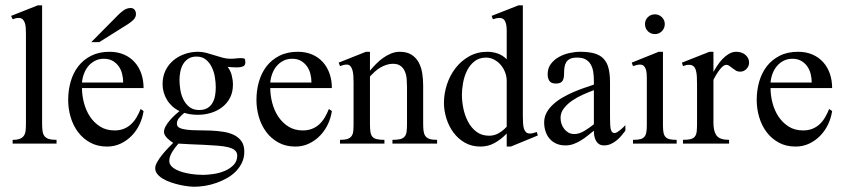

<svg xmlns="http://www.w3.org/2000/svg" viewBox="-20 -543 3188 726"><path d="M27.8 0V-14.2Q45.4 -14.2 55.4 -18.3Q65.4 -22.5 70.6 -30.3Q75.7 -38.1 76.9 -49.6Q78.1 -61 78.1 -76.2V-414.6Q78.1 -426.8 77.4 -437.7Q76.7 -448.7 73.7 -457Q70.8 -465.3 65.4 -470.2Q60.1 -475.1 50.8 -475.1Q44.9 -475.1 39.6 -473.9Q34.2 -472.7 27.8 -470.2L22 -482.9L123 -522.9H139.2V-76.2Q139.2 -59.1 140.9 -47.4Q142.6 -35.6 148.2 -28.3Q153.8 -21 164.6 -17.6Q175.3 -14.2 193.8 -14.2V0Z M522.9 -123Q519 -96.7 507.6 -72.5Q496.1 -48.3 478 -29.8Q460 -11.2 436.3 0Q412.6 11.2 384.8 11.2Q348.6 11.2 321 -3.9Q293.5 -19 274.9 -43.9Q256.3 -68.8 247.1 -100.3Q237.8 -131.8 237.8 -165Q237.8 -201.7 247.3 -234.6Q256.8 -267.6 276.1 -292.5Q295.4 -317.4 325 -332.3Q354.5 -347.2 394 -347.2Q424.3 -347.2 448.2 -336.9Q472.2 -326.7 488.8 -308.3Q505.4 -290 514.2 -264.9Q522.9 -239.7 522.9 -210H290Q290 -182.6 297.4 -154.3Q304.7 -126 319.8 -102.8Q335 -79.6 358.2 -64.7Q381.3 -49.8 413.1 -49.8Q432.6 -49.8 448 -55.9Q463.4 -62 475.3 -73Q487.3 -84 496.1 -98.9Q504.9 -113.8 511.7 -130.9ZM445.8 -231Q445.8 -247.6 441.7 -263.9Q437.5 -280.3 428.5 -292.7Q419.4 -305.2 405.8 -313Q392.1 -320.8 373 -320.8Q354 -320.8 339.4 -313.2Q324.7 -305.7 314.2 -293.2Q303.7 -280.8 297.6 -264.4Q291.5 -248 290 -231ZM494.1 -490.7Q494.1 -478 485.4 -469Q476.6 -460 464.4 -452.1L355.5 -383.8H325.2L429.2 -488.8Q438.5 -498 449.7 -505.4Q460.9 -512.7 474.6 -512.7Q483.9 -512.7 489 -505.9Q494.1 -499 494.1 -490.7Z M907.7 -307.1Q907.7 -295.4 898.4 -291.7Q889.2 -288.1 877 -288.1Q867.2 -288.1 857.4 -288.8Q847.7 -289.6 840.8 -290Q851.6 -275.9 856.2 -258.1Q860.8 -240.2 860.8 -223.1Q860.8 -194.8 849.9 -173.6Q838.9 -152.3 820.3 -137.9Q801.8 -123.5 777.8 -116.2Q753.9 -108.9 728 -108.9Q715.3 -108.9 702.4 -110.6Q689.5 -112.3 676.8 -116.2Q667 -108.4 658 -98.1Q648.9 -87.9 648.9 -75.2Q648.9 -64 659.9 -59.1Q670.9 -54.2 688.7 -52.2Q706.5 -50.3 729.5 -50.3Q752.4 -50.3 776.4 -49.3Q800.3 -48.3 823.2 -44.9Q846.2 -41.5 864 -33Q881.8 -24.4 892.8 -9.3Q903.8 5.9 903.8 30.8Q903.8 53.2 895 71.8Q886.2 90.3 871.6 105.2Q856.9 120.1 837.6 130.9Q818.4 141.6 797.4 148.9Q776.4 156.2 754.9 159.7Q733.4 163.1 714.8 163.1Q705.6 163.1 690.7 161.4Q675.8 159.7 659.4 156Q643.1 152.3 626.5 146.7Q609.9 141.1 596.7 133.3Q583.5 125.5 575.2 115.5Q566.9 105.5 566.9 92.8Q566.9 82.5 575 68.6Q583 54.7 594 41.3Q605 27.8 616.5 15.9Q627.9 3.9 634.8 -2.9Q629.9 -5.9 624 -10.3Q618.2 -14.6 612.8 -20Q607.4 -25.4 603.8 -31.5Q600.1 -37.6 600.1 -43.9Q600.1 -54.2 606.4 -65.7Q612.8 -77.1 622.1 -87.9Q631.3 -98.6 641.4 -107.9Q651.4 -117.2 658.7 -123Q644 -129.9 632.1 -140.6Q620.1 -151.4 611.8 -164.8Q603.5 -178.2 599.1 -193.6Q594.7 -209 594.7 -225.1Q594.7 -253.4 605.7 -276.1Q616.7 -298.8 635.3 -314.5Q653.8 -330.1 678 -338.6Q702.1 -347.2 729 -347.2Q745.1 -347.2 760.5 -343Q775.9 -338.9 791 -334Q806.2 -329.1 821.3 -325Q836.4 -320.8 852.1 -320.8Q861.8 -320.8 871.6 -322Q881.3 -323.2 891.1 -323.2Q900.9 -323.2 904.3 -321.3Q907.7 -319.3 907.7 -307.1ZM795.9 -212.9Q795.9 -230 792.7 -250.2Q789.6 -270.5 781.2 -288.1Q772.9 -305.7 758.8 -317.4Q744.6 -329.1 723.1 -329.1Q704.6 -329.1 692.1 -321Q679.7 -313 672.4 -300.5Q665 -288.1 661.9 -272.2Q658.7 -256.3 658.7 -241.2Q658.7 -223.6 661.9 -203.6Q665 -183.6 673.6 -166.5Q682.1 -149.4 696.5 -138.2Q710.9 -127 732.9 -127Q752 -127 764.2 -134.3Q776.4 -141.6 783.4 -153.8Q790.5 -166 793.2 -181.4Q795.9 -196.8 795.9 -212.9ZM877 44.9Q877 37.6 873.8 32.2Q870.6 26.9 865.5 23.2Q860.4 19.5 853.8 17.1Q847.2 14.6 840.8 13.2Q826.7 9.8 802.2 7.8Q777.8 5.9 750.7 4.6Q723.6 3.4 697.8 2.4Q671.9 1.5 654.8 0Q649.4 5.9 643.6 13.4Q637.7 21 632.3 29.5Q627 38.1 623.5 47.1Q620.1 56.2 620.1 64.9Q620.1 76.2 627.4 84.5Q634.8 92.8 646.2 98.6Q657.7 104.5 672.1 108.4Q686.5 112.3 700.7 114.5Q714.8 116.7 727.3 117.4Q739.7 118.2 748 118.2Q764.6 118.2 786.9 115Q809.1 111.8 829.1 103.5Q849.1 95.2 863 81.1Q877 66.9 877 44.9Z M1234.9 -123Q1231 -96.7 1219.5 -72.5Q1208 -48.3 1189.9 -29.8Q1171.9 -11.2 1148.2 0Q1124.5 11.2 1096.7 11.2Q1060.5 11.2 1033 -3.9Q1005.4 -19 986.8 -43.9Q968.3 -68.8 959 -100.3Q949.7 -131.8 949.7 -165Q949.7 -201.7 959.2 -234.6Q968.8 -267.6 988 -292.5Q1007.3 -317.4 1036.9 -332.3Q1066.4 -347.2 1106 -347.2Q1136.2 -347.2 1160.2 -336.9Q1184.1 -326.7 1200.7 -308.3Q1217.3 -290 1226.1 -264.9Q1234.9 -239.7 1234.9 -210H1002Q1002 -182.6 1009.3 -154.3Q1016.6 -126 1031.7 -102.8Q1046.9 -79.6 1070.1 -64.7Q1093.3 -49.8 1125 -49.8Q1144.5 -49.8 1159.9 -55.9Q1175.3 -62 1187.3 -73Q1199.2 -84 1208 -98.9Q1216.8 -113.8 1223.6 -130.9ZM1157.7 -231Q1157.7 -247.6 1153.6 -263.9Q1149.4 -280.3 1140.4 -292.7Q1131.3 -305.2 1117.7 -313Q1104 -320.8 1085 -320.8Q1065.9 -320.8 1051.3 -313.2Q1036.6 -305.7 1026.1 -293.2Q1015.6 -280.8 1009.5 -264.4Q1003.4 -248 1002 -231Z M1463.9 0V-14.2Q1482.9 -14.2 1493.9 -17.1Q1504.9 -20 1510.5 -27.1Q1516.1 -34.2 1517.6 -46.1Q1519 -58.1 1519 -76.2V-213.9Q1519 -228 1517.8 -243.7Q1516.6 -259.3 1511.2 -272.2Q1505.9 -285.2 1495.1 -293.5Q1484.4 -301.8 1465.8 -301.8Q1452.6 -301.8 1440.4 -297.6Q1428.2 -293.5 1417.2 -286.9Q1406.2 -280.3 1396.7 -271.5Q1387.2 -262.7 1378.9 -253.9V-76.2Q1378.9 -58.6 1380.4 -46.6Q1381.8 -34.7 1387.2 -27.3Q1392.6 -20 1403.6 -17.1Q1414.6 -14.2 1433.6 -14.2V0H1265.6V-14.2Q1284.2 -14.2 1294.4 -17.8Q1304.7 -21.5 1309.8 -29.1Q1314.9 -36.6 1315.9 -48.3Q1316.9 -60.1 1316.9 -76.2V-231.4Q1316.9 -244.1 1316.2 -256.1Q1315.4 -268.1 1312.7 -277.6Q1310.1 -287.1 1304.9 -293Q1299.8 -298.8 1291 -298.8Q1284.7 -298.8 1278.3 -297.1Q1272 -295.4 1265.6 -293L1260.7 -306.2L1363.8 -347.2H1378.9V-275.9Q1389.2 -288.1 1401.6 -300.8Q1414.1 -313.5 1428.2 -323.7Q1442.4 -334 1458.5 -340.6Q1474.6 -347.2 1491.7 -347.2Q1519 -347.2 1536.4 -335.9Q1553.7 -324.7 1563.5 -306.4Q1573.2 -288.1 1576.7 -265.4Q1580.1 -242.7 1580.1 -220.2V-76.2Q1580.1 -60.1 1581.5 -48.3Q1583 -36.6 1588.1 -29.1Q1593.3 -21.5 1603.8 -17.8Q1614.3 -14.2 1632.8 -14.2V0Z M1911.6 11.2H1896V-38.1Q1875.5 -16.6 1850.8 -2.7Q1826.2 11.2 1796.9 11.2Q1763.7 11.2 1738 -3.4Q1712.4 -18.1 1694.8 -41.7Q1677.2 -65.4 1668 -95Q1658.7 -124.5 1658.7 -153.8Q1658.7 -189 1669.9 -223.4Q1681.2 -257.8 1702.4 -285.4Q1723.6 -313 1754.2 -330.1Q1784.7 -347.2 1822.8 -347.2Q1843.3 -347.2 1862.1 -340.6Q1880.9 -334 1896 -318.8V-428.2Q1896 -450.2 1889.9 -462.6Q1883.8 -475.1 1869.6 -475.1Q1862.8 -475.1 1856.7 -473.9Q1850.6 -472.7 1843.8 -470.2L1838.9 -482.9L1940.9 -522.9H1957V-103.5Q1957 -88.9 1957.8 -76.9Q1958.5 -64.9 1961.2 -56.4Q1963.9 -47.9 1969.2 -43Q1974.6 -38.1 1983.9 -38.1Q1989.7 -38.1 1996.3 -39.8Q2002.9 -41.5 2009.8 -43.9L2013.7 -30.8ZM1896 -237.8Q1896 -253.4 1890.1 -269Q1884.3 -284.7 1873.8 -297.1Q1863.3 -309.6 1848.9 -317.4Q1834.5 -325.2 1817.9 -325.2Q1791.5 -325.2 1773.9 -311Q1756.3 -296.9 1745.8 -275.6Q1735.4 -254.4 1731 -229.7Q1726.6 -205.1 1726.6 -184.1Q1726.6 -160.6 1731.9 -133.8Q1737.3 -106.9 1749.3 -83.7Q1761.2 -60.5 1781 -45.2Q1800.8 -29.8 1829.6 -29.8Q1849.6 -29.8 1866.5 -39.8Q1883.3 -49.8 1896 -64Z M2344.7 -48.8Q2337.9 -39.6 2329.3 -29.5Q2320.8 -19.5 2310.8 -11.5Q2300.8 -3.4 2289.1 1.7Q2277.3 6.8 2264.6 6.8Q2252.9 6.8 2245.4 2Q2237.8 -2.9 2233.4 -11Q2229 -19 2227.3 -28.8Q2225.6 -38.6 2225.6 -48.8Q2213.4 -39.1 2201.2 -29.3Q2189 -19.5 2175.8 -11.5Q2162.6 -3.4 2148.4 1.7Q2134.3 6.8 2117.7 6.8Q2098.6 6.8 2083.7 0.2Q2068.8 -6.3 2058.6 -18.1Q2048.3 -29.8 2043 -45.7Q2037.6 -61.5 2037.6 -80.1Q2037.6 -100.6 2047.1 -117.7Q2056.6 -134.8 2072.3 -148.9Q2087.9 -163.1 2107.9 -174.6Q2127.9 -186 2148.9 -195.1Q2169.9 -204.1 2189.9 -210.9Q2210 -217.8 2225.6 -223.1V-236.8Q2225.6 -253.9 2223.4 -269.8Q2221.2 -285.6 2214.4 -298.1Q2207.5 -310.5 2195.3 -317.9Q2183.1 -325.2 2162.6 -325.2Q2145.5 -325.2 2135.7 -320.6Q2126 -315.9 2120.8 -307.4Q2115.7 -298.8 2114.3 -287.4Q2112.8 -275.9 2112.8 -262.2Q2112.8 -245.6 2106.4 -236.3Q2100.1 -227.1 2081.5 -227.1Q2064.5 -227.1 2057.6 -236.8Q2050.8 -246.6 2050.8 -262.2Q2050.8 -285.2 2063 -301.3Q2075.2 -317.4 2093.5 -327.6Q2111.8 -337.9 2133.3 -342.5Q2154.8 -347.2 2173.8 -347.2Q2205.6 -347.2 2227.3 -341.1Q2249 -335 2262.2 -321Q2275.4 -307.1 2281 -285.2Q2286.6 -263.2 2286.6 -231.9V-117.2Q2286.6 -109.9 2286.6 -101.6Q2286.6 -93.3 2286.9 -85.2Q2287.1 -77.1 2287.4 -70.1Q2287.6 -63 2288.6 -58.1Q2289.6 -51.3 2293 -45.7Q2296.4 -40 2304.7 -40Q2308.6 -40 2314.5 -43.7Q2320.3 -47.4 2326.2 -52.2Q2332 -57.1 2337.2 -62Q2342.3 -66.9 2344.7 -69.8ZM2225.6 -202.1Q2207 -195.3 2185.1 -185.5Q2163.1 -175.8 2144 -162.8Q2125 -149.9 2112.3 -133.5Q2099.6 -117.2 2099.6 -97.2Q2099.6 -85.9 2103 -75.2Q2106.4 -64.5 2113.3 -55.7Q2120.1 -46.9 2129.6 -41.5Q2139.2 -36.1 2151.9 -36.1Q2161.6 -36.1 2171.4 -39.6Q2181.2 -43 2190.7 -48.6Q2200.2 -54.2 2209.2 -60.8Q2218.3 -67.4 2225.6 -73.2Z M2493.7 -452.1Q2493.7 -436.5 2482.9 -425.3Q2472.2 -414.1 2456.5 -414.1Q2440.9 -414.1 2429.9 -424.8Q2418.9 -435.5 2418.9 -452.1Q2418.9 -467.8 2429.9 -478.3Q2440.9 -488.8 2456.5 -488.8Q2471.7 -488.8 2482.7 -478Q2493.7 -467.3 2493.7 -452.1ZM2373.5 0V-14.2Q2390.1 -14.2 2400.4 -16.6Q2410.6 -19 2416.3 -25.4Q2421.9 -31.7 2423.8 -42.2Q2425.8 -52.7 2425.8 -68.8V-249Q2425.8 -257.3 2425 -266.1Q2424.3 -274.9 2421.6 -282.2Q2418.9 -289.6 2413.8 -294.2Q2408.7 -298.8 2399.9 -298.8Q2394 -298.8 2387.2 -297.1Q2380.4 -295.4 2373.5 -293L2368.7 -306.2L2470.7 -347.2H2486.8V-68.8Q2486.8 -52.7 2488.8 -42.2Q2490.7 -31.7 2496.3 -25.4Q2502 -19 2512 -16.6Q2522 -14.2 2538.6 -14.2V0Z M2812.5 -306.2Q2812.5 -292.5 2802.5 -282.2Q2792.5 -272 2778.8 -272Q2769.5 -272 2762.7 -276.1Q2755.9 -280.3 2749.8 -284.9Q2743.7 -289.6 2738.3 -293.7Q2732.9 -297.9 2726.6 -297.9Q2715.8 -297.9 2702.6 -281.2Q2689.5 -264.6 2677.7 -241.2V-78.1Q2677.7 -45.9 2689.9 -30Q2702.1 -14.2 2736.8 -14.2V0H2562.5V-14.2Q2581.5 -14.2 2592 -17.1Q2602.5 -20 2607.9 -27.3Q2613.3 -34.7 2614.5 -46.6Q2615.7 -58.6 2615.7 -76.2V-221.7Q2615.7 -239.3 2615 -253.2Q2614.3 -267.1 2611.3 -277.1Q2608.4 -287.1 2602.3 -292.5Q2596.2 -297.9 2585.4 -297.9Q2574.7 -297.9 2562.5 -293L2558.6 -306.2L2662.6 -347.2H2677.7V-271Q2684.1 -282.7 2692.9 -295.9Q2701.7 -309.1 2712.6 -320.6Q2723.6 -332 2736.6 -339.6Q2749.5 -347.2 2764.6 -347.2Q2773.4 -347.2 2782.2 -344.5Q2791 -341.8 2797.6 -336.4Q2804.2 -331.1 2808.3 -323.5Q2812.5 -315.9 2812.5 -306.2Z M3126.5 -123Q3122.6 -96.7 3111.1 -72.5Q3099.6 -48.3 3081.5 -29.8Q3063.5 -11.2 3039.8 0Q3016.1 11.2 2988.3 11.2Q2952.1 11.2 2924.6 -3.9Q2897 -19 2878.4 -43.9Q2859.9 -68.8 2850.6 -100.3Q2841.3 -131.8 2841.3 -165Q2841.3 -201.7 2850.8 -234.6Q2860.4 -267.6 2879.6 -292.5Q2898.9 -317.4 2928.5 -332.3Q2958 -347.2 2997.6 -347.2Q3027.8 -347.2 3051.8 -336.9Q3075.7 -326.7 3092.3 -308.3Q3108.9 -290 3117.7 -264.9Q3126.5 -239.7 3126.5 -210H2893.6Q2893.6 -182.6 2900.9 -154.3Q2908.2 -126 2923.3 -102.8Q2938.5 -79.6 2961.7 -64.7Q2984.9 -49.8 3016.6 -49.8Q3036.1 -49.8 3051.5 -55.9Q3066.9 -62 3078.9 -73Q3090.8 -84 3099.6 -98.9Q3108.4 -113.8 3115.2 -130.9ZM3049.3 -231Q3049.3 -247.6 3045.2 -263.9Q3041 -280.3 3032 -292.7Q3022.9 -305.2 3009.3 -313Q2995.6 -320.8 2976.6 -320.8Q2957.5 -320.8 2942.9 -313.2Q2928.2 -305.7 2917.7 -293.2Q2907.2 -280.8 2901.1 -264.4Q2895 -248 2893.6 -231Z"/></svg>

Font: Scheherazade
Style: Regular
Weight: 400
Designer: SIL International
Foundry: SIL International
Version: Version 2.100 (build 932/914)